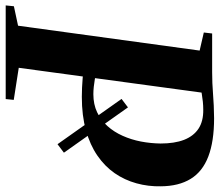

<svg xmlns="http://www.w3.org/2000/svg" viewBox="-84 -720 790 691"><g transform="rotate(90 311.5 -375.0)"><path d="M516 -209.5 485.5 -186.5 322.5 -417 353 -440ZM-14 0 -11 -29.5 59 -44.5 148.5 -698 83.5 -713 87 -743H226Q265.5 -743 305 -746.2Q344.5 -749.5 392 -750Q475.5 -750 529.8 -729.2Q584 -708.5 610.2 -665.8Q636.5 -623 637 -558.5Q638 -513 626.2 -470.5Q614.5 -428 589.8 -392.2Q565 -356.5 526.5 -330Q488 -303.5 435.5 -288.8Q383 -274 315 -274Q299.5 -274 281.5 -274.8Q263.5 -275.5 247.5 -277Q231.5 -278.5 221 -280.5L223.5 -326.5Q236 -323.5 250.2 -321Q264.5 -318.5 278.8 -317Q293 -315.5 305.5 -315.5Q342 -315.5 370.5 -329Q399 -342.5 420.2 -366.2Q441.5 -390 455.2 -420.8Q469 -451.5 475.8 -486.5Q482.5 -521.5 483 -557.5Q483 -607.5 469.8 -641.8Q456.5 -676 429.8 -693.8Q403 -711.5 361.5 -711Q347 -711 332.2 -709.5Q317.5 -708 303 -705.5Q288.5 -703 274.5 -699L302.5 -725.5L210.5 -47L326 -29L323 0Z"/></g></svg>

Font: Merriweather 96pt
Style: Bold Italic
Weight: 700
Italic angle: -7.8°
Version: Version 2.101